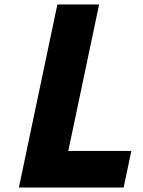

<svg xmlns="http://www.w3.org/2000/svg" viewBox="-20 -845 642 865"><path d="M426.5 -825H238.5L65 0H537L571.7 -165H287.7Z"/></svg>

Font: Hussar
Style: BdOblTwo
Weight: 700
Foundry: Cannot Into Space Fonts
Version: Version 2.00